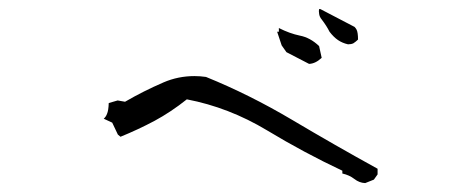

<svg xmlns="http://www.w3.org/2000/svg" viewBox="-20 -641 1040 431"><path d="M442.4 -468.3Q429.2 -470.2 416.5 -470.2Q379.9 -470.2 347.2 -456.1Q301.8 -436.5 260.7 -412.6L244.1 -415.5L224.1 -409.7Q223.6 -393.1 220.2 -385.3Q217.8 -378.9 212.9 -374.5L231.9 -365.7L244.6 -338.9L250.5 -334Q290 -350.1 326.7 -369.6Q363.8 -389.6 399.4 -418Q493.7 -399.9 579.1 -348.6Q663.1 -297.9 748.5 -257.8V-251.5Q764.2 -248 775.4 -239.3Q786.6 -230.5 799.8 -230L819.3 -237.8L827.6 -249.5V-262.2Q731 -315.4 635.5 -372.1Q540 -428.7 442.4 -468.3ZM606 -578.1V-569.8H602.1L612.3 -539.1L623 -523.9L673.8 -497.6Q688 -498 702.1 -511.2L696.3 -537.6Q676.3 -556.6 653.3 -561Q629.9 -565.9 606 -578.1ZM696.3 -620.6Q695.8 -618.2 695.8 -616Q695.8 -613.8 696.3 -610.8Q696.8 -603.5 702.6 -596.7Q713.4 -582.5 719.7 -569.8Q729 -557.6 738.8 -551Q748.5 -544.4 761.2 -541.5Q768.6 -541.5 773.4 -543.9Q778.8 -547.4 783.7 -552.2Q783.7 -568.4 780.3 -574.7Q778.8 -577.6 775.9 -580.6L699.2 -620.6Z"/></svg>

Font: Bakudai
Style: Light
Weight: 300
Version: Version 1.48